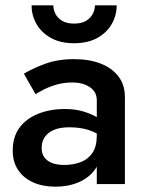

<svg xmlns="http://www.w3.org/2000/svg" viewBox="-20 -694 549 724"><path d="M137 -136Q137 -160 149 -177.5Q161 -195 184 -204.5Q207 -214 241 -214Q283 -214 315 -203.5Q347 -193 378 -170V-227Q370 -237 349 -250Q328 -263 296.5 -273Q265 -283 225 -283Q169 -283 124 -265Q79 -247 53.5 -212.5Q28 -178 28 -126Q28 -84 48 -53.5Q68 -23 104.5 -6.5Q141 10 189 10Q237 10 276 -6.5Q315 -23 338 -54.5Q361 -86 361 -130L345 -183Q345 -142 329 -118Q313 -94 285 -83Q257 -72 222 -72Q195 -72 176 -79.5Q157 -87 147 -101Q137 -115 137 -136ZM114 -339Q125 -346 145.5 -356.5Q166 -367 193.5 -375Q221 -383 254 -383Q292 -383 318.5 -365.5Q345 -348 345 -316V0H451V-328Q451 -374 426.5 -406Q402 -438 359 -454.5Q316 -471 259 -471Q197 -471 149 -453Q101 -435 70 -416ZM99 -674Q99 -637 117 -604.5Q135 -572 171 -551.5Q207 -531 259 -531Q312 -531 348 -551.5Q384 -572 402 -604.5Q420 -637 420 -674H338Q338 -659 330.5 -643Q323 -627 305.5 -616Q288 -605 259 -605Q231 -605 213.5 -616Q196 -627 188.5 -643Q181 -659 181 -674Z"/></svg>

Font: Jost Medium
Style: Regular
Weight: 500
Version: Version 3.710